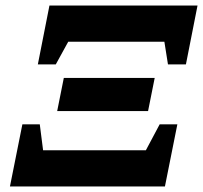

<svg xmlns="http://www.w3.org/2000/svg" viewBox="-20 -675 735 695"><path d="M117 -442 159 -655H695L653 -442H588L575 -524H227L182 -442ZM187 -273 211 -393H540L516 -273ZM16 0 61 -225H124L136 -131H508L558 -225H622L577 0Z"/></svg>

Font: Piazzolla
Style: Bold Italic
Weight: 700
Italic angle: -11.3°
Designer: Juan Pablo del Peral
Foundry: Huerta Tipografica
Version: Version 1.330